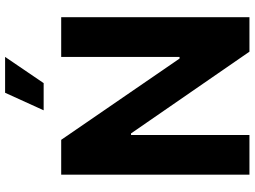

<svg xmlns="http://www.w3.org/2000/svg" viewBox="-141 -843 984 742"><g transform="rotate(-90 351.0 -472.0)"><path d="M655.5 -727.5V0H522.3L206.4 -457.6H200.4V0H46.9V-727.5H181.6L495.7 -270.1H502V-727.5ZM295.7 -795.3 363.5 -944.3H502.1L400.8 -795.3Z"/></g></svg>

Font: Inter Tight
Style: Regular
Weight: 400
Designer: Rasmus Andersson
Foundry: rsms
Version: Version 3.002